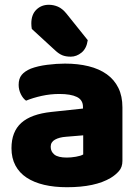

<svg xmlns="http://www.w3.org/2000/svg" viewBox="-20 -767 584 803"><path d="M260 -108Q277 -108 297.5 -111.5Q318 -115 328 -121V-201L256 -195Q228 -193 210 -183Q192 -173 192 -153Q192 -133 207.5 -120.5Q223 -108 260 -108ZM252 -501Q306 -501 350.5 -490Q395 -479 426.5 -456.5Q458 -434 475 -399.5Q492 -365 492 -318V-94Q492 -68 477.5 -51.5Q463 -35 443 -23Q378 16 260 16Q207 16 164.5 6Q122 -4 91.5 -24Q61 -44 44.5 -75Q28 -106 28 -147Q28 -216 69 -253Q110 -290 196 -299L327 -313V-320Q327 -349 301.5 -361.5Q276 -374 228 -374Q191 -374 154.5 -366Q118 -358 89 -346Q76 -355 67 -373.5Q58 -392 58 -412Q58 -438 70.5 -453.5Q83 -469 109 -480Q138 -491 177.5 -496Q217 -501 252 -501ZM113 -646Q112 -650 111.5 -657.5Q111 -665 111 -669Q111 -706 132 -726.5Q153 -747 184 -747Q204 -747 222.5 -739Q241 -731 258 -710L347 -599Q342 -564 321 -547Q300 -530 276 -530Q255 -530 240.5 -536Q226 -542 211 -556Z"/></svg>

Font: Baloo 2 ExtraBold
Style: Regular
Weight: 800
Designer: Sarang Kulkarni and Ek Type
Foundry: Ek Type
Version: Version 1.640;hotconv 1.0.111;makeotfexe 2.5.65597; ttfautoh